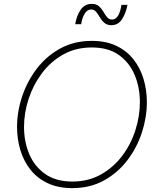

<svg xmlns="http://www.w3.org/2000/svg" viewBox="-20 -961 822 991"><path d="M555 -831Q533 -831 519 -843Q505 -855 495.5 -871.5Q486 -888 476 -900Q466 -912 450 -912Q431 -912 417.5 -891Q404 -870 399 -836H368Q376 -882 397 -911.5Q418 -941 453 -941Q477 -941 490.5 -929Q504 -917 513.5 -900.5Q523 -884 533 -872Q543 -860 558 -860Q595 -860 607 -936H638Q630 -893 610 -862Q590 -831 555 -831ZM353 10Q280 10 226 -15.5Q172 -41 137 -85.5Q102 -130 85 -186.5Q68 -243 68 -306Q68 -384 94 -462.5Q120 -541 169.5 -606Q219 -671 290.5 -710.5Q362 -750 454 -750Q527 -750 580.5 -724.5Q634 -699 669 -654.5Q704 -610 721 -553Q738 -496 738 -434Q738 -356 712.5 -277.5Q687 -199 637.5 -134Q588 -69 516.5 -29.5Q445 10 353 10ZM353 -24Q436 -24 501 -60.5Q566 -97 611 -157Q656 -217 679 -289.5Q702 -362 702 -434Q702 -509 675.5 -573Q649 -637 594.5 -676.5Q540 -716 454 -716Q371 -716 306 -679.5Q241 -643 196 -582.5Q151 -522 127.5 -450Q104 -378 104 -306Q104 -231 130.5 -167Q157 -103 212.5 -63.5Q268 -24 353 -24Z"/></svg>

Font: Be Vietnam Pro Thin
Style: Italic
Weight: 100
Italic angle: -12°
Designer: Lam Bao, Tony Le, Vietanh Nguyen
Foundry: Yellow Type Foundry
Version: Version 1.002; ttfautohint (v1.8.3)